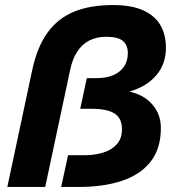

<svg xmlns="http://www.w3.org/2000/svg" viewBox="-20 -740 699 760"><path d="M9 0 107.6 -463Q127.2 -554.4 168.2 -611Q209.2 -667.6 273.1 -693.8Q337 -720 426.8 -720Q502 -720 548.3 -698.4Q594.6 -676.8 615.7 -639Q636.8 -601.2 636.8 -551.6Q636.8 -495.2 608.5 -454.9Q580.2 -414.6 531.1 -391.9Q482 -369.2 419.6 -365.2L423.2 -386.4Q523.6 -382.4 570.2 -339.6Q616.8 -296.8 616.8 -233.6Q616.8 -151.6 576 -99.9Q535.2 -48.2 462.3 -24.1Q389.4 0 293.6 0H222.2L249.4 -125.6H313.8Q355 -125.6 388.6 -136Q422.2 -146.4 442.5 -169.2Q462.8 -192 462.8 -228Q462.8 -271.8 433.7 -290.5Q404.6 -309.2 345.8 -309.2H297.6L323.6 -430.8H364Q400.8 -430.8 428.1 -442.4Q455.4 -454 470.7 -476.1Q486 -498.2 486 -530Q486 -561.4 466.5 -577.9Q447 -594.4 400.8 -594.4Q361.8 -594.4 333 -579.4Q304.2 -564.4 285.4 -535.2Q266.6 -506 257.6 -463L159 0Z"/></svg>

Font: Geist
Style: Italic
Weight: 400
Italic angle: -12°
Designer: Basement.studio, Andrés Briganti, Mateo Zaragoza
Foundry: Basement.studio, Vercel, Andrés Briganti, Guido Ferreyra, Mateo Zaragoza
Version: Version 1.500